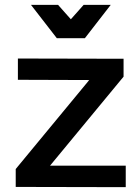

<svg xmlns="http://www.w3.org/2000/svg" viewBox="-20 -773 577 794"><path d="M54 -531 491 -530V-456L187 -88H500V1L45 0V-74L349 -442L54 -443ZM331 -615H215L108 -753H220L307 -655H239L326 -753H438Z"/></svg>

Font: Alexandria
Style: Regular
Weight: 400
Designer: Mohamed Gaber
Foundry: Kief Type Foundry
Version: Version 5.100